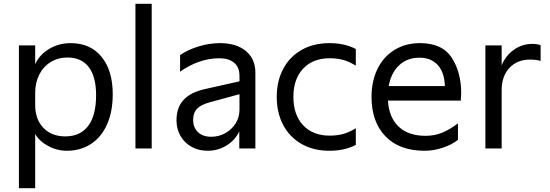

<svg xmlns="http://www.w3.org/2000/svg" viewBox="-20 -785 2907 1015"><path d="M80 -545H166V-446Q189 -496 240 -526.5Q291 -557 353 -557Q458 -557 517 -484.5Q576 -412 576 -287Q576 -195 546 -127.5Q516 -60 461 -24Q406 12 334 12Q281 12 234 -13.5Q187 -39 166 -77V210H80ZM325 -64Q404 -64 446 -119Q488 -174 488 -282Q488 -379 449.5 -430Q411 -481 336 -481Q287 -481 248 -457Q209 -433 187.5 -390.5Q166 -348 166 -294V-230Q166 -154 209.5 -109Q253 -64 325 -64Z M696 -765H782V0H696Z M913 -149Q913 -216 950 -256.5Q987 -297 1063 -314L1246 -355V-384Q1246 -430 1217.5 -453.5Q1189 -477 1140 -477Q1084 -477 1031 -458Q978 -439 932 -406V-494Q973 -522 1029.5 -539.5Q1086 -557 1143 -557Q1229 -557 1279.5 -515.5Q1330 -474 1330 -401V0H1245V-90Q1222 -43 1177 -15.5Q1132 12 1078 12Q1030 12 992.5 -9Q955 -30 934 -66.5Q913 -103 913 -149ZM1097 -62Q1137 -62 1171 -81Q1205 -100 1225.5 -132.5Q1246 -165 1246 -204V-287L1088 -244Q1041 -231 1021 -209.5Q1001 -188 1001 -152Q1001 -111 1026.5 -86.5Q1052 -62 1097 -62Z M1443 -273Q1443 -357 1477.5 -421.5Q1512 -486 1575 -521.5Q1638 -557 1722 -557Q1802 -557 1861 -526V-438Q1827 -459 1795 -468Q1763 -477 1723 -477Q1634 -477 1582.5 -422Q1531 -367 1531 -273Q1531 -178 1582.5 -123Q1634 -68 1723 -68Q1763 -68 1795 -77Q1827 -86 1861 -107V-19Q1802 12 1722 12Q1638 12 1575 -23.5Q1512 -59 1477.5 -123.5Q1443 -188 1443 -273Z M1944 -273Q1944 -355 1975 -419.5Q2006 -484 2064.5 -520.5Q2123 -557 2200 -557Q2318 -557 2368 -480Q2418 -403 2418 -293Q2418 -279 2416 -253H2031Q2036 -165 2087 -116Q2138 -67 2230 -67Q2277 -67 2317.5 -83.5Q2358 -100 2401 -133V-46Q2369 -20 2320.5 -4Q2272 12 2225 12Q2091 12 2017.5 -64.5Q1944 -141 1944 -273ZM2332 -330Q2329 -404 2293.5 -442Q2258 -480 2198 -480Q2132 -480 2089.5 -439.5Q2047 -399 2035 -330Z M2546 -545H2632V-439Q2652 -490 2696 -521.5Q2740 -553 2794 -553Q2821 -553 2838 -546V-463Q2814 -470 2782 -470Q2714 -470 2673 -426Q2632 -382 2632 -308V0H2546Z"/></svg>

Font: Application
Style: Regular
Weight: 400
Designer: Wei Huang
Foundry: Wei Huang
Version: Version 0.012